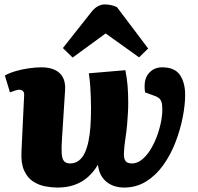

<svg xmlns="http://www.w3.org/2000/svg" viewBox="-20 -833 893 867"><path d="M546 -516Q553 -483 556 -447Q559 -411 559 -369Q559 -344 557.5 -320Q556 -296 554 -270.5Q552 -245 547 -213Q540 -166 539.5 -140.5Q539 -115 547.5 -105Q556 -95 576 -95Q598 -95 618.5 -110.5Q639 -126 656 -152Q673 -178 685.5 -209.5Q698 -241 705.5 -275Q713 -309 713 -340Q713 -363 708.5 -374.5Q704 -386 695 -392Q686 -398 673 -402L635 -416Q627 -472 650.5 -500.5Q674 -529 712 -529Q769 -529 792.5 -494.5Q816 -460 816 -405Q816 -359 805 -303Q794 -247 772.5 -191Q751 -135 718 -88.5Q685 -42 640.5 -14Q596 14 539 14Q521 14 502 9Q483 4 466 -8Q449 -20 437.5 -39.5Q426 -59 422 -89Q404 -58 378 -34.5Q352 -11 317.5 1.5Q283 14 239 14Q214 14 184.5 8.5Q155 3 129.5 -13.5Q104 -30 89 -63Q74 -96 77 -150L89 -402Q90 -414 85 -420Q80 -426 71.5 -427.5Q63 -429 51 -425L25 -416L2 -492Q21 -503 49.5 -511.5Q78 -520 109.5 -524.5Q141 -529 167 -529Q203 -529 227.5 -517.5Q252 -506 264 -483.5Q276 -461 274 -427L260 -208Q257 -166 258.5 -141Q260 -116 269 -105.5Q278 -95 297 -95Q319 -95 335.5 -107.5Q352 -120 362.5 -142Q373 -164 379.5 -195Q386 -226 388.5 -263.5Q391 -301 391 -344Q391 -372 390 -395.5Q389 -419 387.5 -444.5Q386 -470 381 -502ZM649 -614 608 -574 457 -682 308 -573 264 -616 392 -778Q406 -796 421.5 -804.5Q437 -813 452 -813Q467 -813 481 -810Q495 -807 508 -801Z"/></svg>

Font: Literata ExtraBold
Style: Italic
Weight: 800
Italic angle: -2°
Designer: Latin by Veronika Burian and Jose Scaglione. Greek by Irene Vlachou. Cyrillic by Vera Evstafieva
Foundry: TypeTogether
Version: Version 3.002